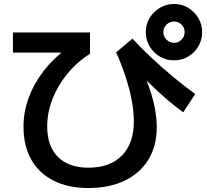

<svg xmlns="http://www.w3.org/2000/svg" viewBox="-20 -875 1040 964"><path d="M424 69Q322 69 249 32Q176 -5 137 -73.5Q98 -142 98 -239Q98 -313 124 -384Q150 -455 199 -518.5Q248 -582 317 -633L338 -611H45V-712H432V-605Q367 -564 318.5 -505Q270 -446 243.5 -378Q217 -310 217 -240Q217 -141 271 -87Q325 -33 424 -33Q532 -33 592 -94Q652 -155 652 -265Q652 -314 641.5 -370.5Q631 -427 611 -488.5Q591 -550 563 -612L645 -681Q687 -635 740 -585.5Q793 -536 849.5 -489Q906 -442 960 -403L900 -311Q870 -333 836.5 -360.5Q803 -388 765 -423.5Q727 -459 680 -505L690 -527Q716 -475 733 -424Q750 -373 758.5 -326Q767 -279 767 -235Q767 -143 725.5 -74.5Q684 -6 607 31.5Q530 69 424 69ZM853 -572Q815 -572 782.5 -591Q750 -610 731 -642.5Q712 -675 712 -713Q712 -753 731 -784.5Q750 -816 782.5 -835.5Q815 -855 853 -855Q893 -855 924.5 -836Q956 -817 975.5 -785Q995 -753 995 -713Q995 -675 976 -642.5Q957 -610 925 -591Q893 -572 853 -572ZM854 -660Q876 -660 891.5 -676Q907 -692 907 -714Q907 -736 891.5 -751.5Q876 -767 854 -767Q832 -767 816 -751.5Q800 -736 800 -714Q800 -692 816 -676Q832 -660 854 -660Z"/></svg>

Font: M PLUS 1 Thin SemiBold
Style: Regular
Weight: 600
Version: Version 1.001